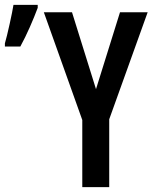

<svg xmlns="http://www.w3.org/2000/svg" viewBox="-34 -764 630 784"><path d="M-14 -574H49C76 -623 102 -684 120 -732V-744H21C17 -716 -5 -616 -14 -587ZM358 -400 260 -714H145L302 -274V0H412V-277L569 -714H456Z"/></svg>

Font: Noto Sans Display Condensed Medium
Style: Regular
Weight: 500
Width: 3
Designer: Monotype Design Team
Foundry: Monotype Imaging Inc.
Version: Version 1.900